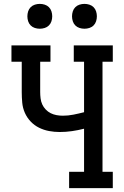

<svg xmlns="http://www.w3.org/2000/svg" viewBox="-20 -969 640 989"><path d="M336 0V-84H413V-306Q382 -298 350.5 -293.5Q319 -289 287 -289Q260 -289 233 -294Q206 -299 181.5 -311Q157 -323 138 -343Q119 -363 108 -388Q97 -413 94.5 -440.5Q92 -468 92 -495V-651H39V-735H240V-651H187V-495Q187 -479 189 -462.5Q191 -446 197.5 -431.5Q204 -417 215.5 -405Q227 -393 241 -386Q255 -379 271 -376Q287 -373 304 -373Q331 -373 358.5 -378.5Q386 -384 413 -391V-651H360V-735H561V-651H508V-84H561V0ZM415 -821Q402 -821 389.5 -825Q377 -829 368 -838Q359 -847 355 -859.5Q351 -872 351 -885Q351 -898 355 -910.5Q359 -923 368 -932Q377 -941 389.5 -945Q402 -949 415 -949Q428 -949 440.5 -945Q453 -941 462 -932Q471 -923 475 -910.5Q479 -898 479 -885Q479 -872 475 -859.5Q471 -847 462 -838Q453 -829 440.5 -825Q428 -821 415 -821ZM185 -821Q172 -821 159.5 -825Q147 -829 138 -838Q129 -847 125 -859.5Q121 -872 121 -885Q121 -898 125 -910.5Q129 -923 138 -932Q147 -941 159.5 -945Q172 -949 185 -949Q198 -949 210.5 -945Q223 -941 232 -932Q241 -923 245 -910.5Q249 -898 249 -885Q249 -872 245 -859.5Q241 -847 232 -838Q223 -829 210.5 -825Q198 -821 185 -821Z"/></svg>

Font: Iosevka Etoile Medium
Style: Regular
Weight: 500
Designer: Belleve Invis
Foundry: Belleve Invis
Version: Version 22.1.2; ttfautohint (v1.8.4)